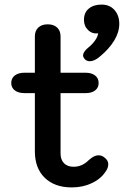

<svg xmlns="http://www.w3.org/2000/svg" viewBox="-20 -807 540 837"><path d="M452 -91Q452 -74 439 -57Q418 -26 379 -8Q340 10 293 10Q218 10 175 -32Q132 -74 132 -147V-401H87Q60 -401 44.5 -413Q29 -425 29 -445Q29 -466 44.5 -478Q60 -490 87 -490H132V-648Q132 -673 147 -687Q162 -701 188 -701Q214 -701 229 -687Q244 -673 244 -648V-490H353Q379 -490 394.5 -478Q410 -466 410 -445Q410 -425 395 -413Q380 -401 353 -401H244V-138Q244 -111 259 -95.5Q274 -80 301 -80Q338 -80 367 -109Q390 -130 409 -130Q425 -130 437 -119Q452 -107 452 -91ZM342 -565Q342 -580 363 -598Q382 -613 394 -630Q406 -647 408 -662Q383 -658 364.5 -675.5Q346 -693 346 -720Q346 -752 367 -769.5Q388 -787 423 -787Q458 -787 479 -763.5Q500 -740 500 -703Q500 -667 478 -630.5Q456 -594 416 -561Q392 -540 371 -540Q357 -540 348 -551Q342 -559 342 -565Z"/></svg>

Font: Kodchasan SemiBold
Style: Regular
Weight: 600
Version: Version 1.000; ttfautohint (v1.6)